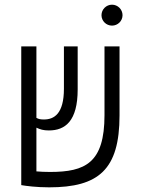

<svg xmlns="http://www.w3.org/2000/svg" viewBox="-20 -782 626 811"><path d="M187.5 9.3C396.5 9.3 484.9 -65.4 484.9 -294.9V-585.9H421.4V-295.9C421.4 -93.8 340.3 -55.7 191.4 -55.7C169.4 -55.7 149.9 -56.6 133.8 -58.1V-242.7C149.4 -235.4 163.1 -231 186.5 -231C255.4 -231 308.1 -270.5 308.1 -404.3V-585.9H250V-407.2C250 -301.3 208.5 -277.3 165.5 -277.3C151.9 -277.3 143.1 -278.8 133.8 -284.2V-585.9H69.8V0H70.3C89.8 3.4 134.3 9.3 187.5 9.3ZM453.1 -673.8C477.5 -673.8 497.6 -693.4 497.6 -717.8C497.6 -742.2 477.5 -762.2 453.1 -762.2C428.7 -762.2 408.7 -742.2 408.7 -717.8C408.7 -693.4 428.7 -673.8 453.1 -673.8Z"/></svg>

Font: Cascadia Code PL Light
Style: Regular
Weight: 300
Monospace: yes
Designer: Aaron Bell
Foundry: Saja Typeworks
Version: Version 2404.023